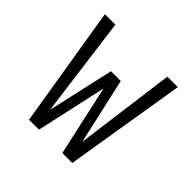

<svg xmlns="http://www.w3.org/2000/svg" viewBox="-139 -649 778 778"><g transform="rotate(45 250.0 -260.0)"><path d="M126 0 41 -520H101L158 -89L222 -374H278L342 -89L399 -520H459L374 0H317L250 -303L183 0Z"/></g></svg>

Font: Iosevka Fixed Light
Style: Regular
Weight: 300
Monospace: yes
Designer: Belleve Invis
Foundry: Belleve Invis
Version: Version 32.3.0